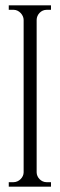

<svg xmlns="http://www.w3.org/2000/svg" viewBox="-20 -710 226 723"><path d="M172 -24H155C135 -24 118 -42 118 -61V-635C118 -655 135 -673 155 -673H172V-690H13V-673H32C51 -673 69 -654 69 -635V-61C69 -42 51 -24 31 -24H13V-7H172Z"/></svg>

Font: Bigelow Rules
Style: Regular
Weight: 400
Designer: Astigmatic (AOETI)
Foundry: Astigmatic (AOETI)
Version: Version 1.000